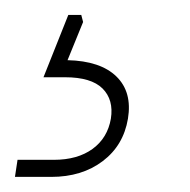

<svg xmlns="http://www.w3.org/2000/svg" viewBox="-47 -29 251 253"><path d="M-27.3 204.1 -23.9 181.6H23.9Q55.2 181.6 75 167.2Q94.7 152.8 99.1 127.4Q103 102.5 88.1 87.6Q73.2 72.8 38.6 72.8H10.3L43 -9.3H60.1L62.5 0L42 50.3Q85.4 51.3 106.4 71.8Q127.4 92.3 121.6 127.4Q115.7 162.6 88.4 183.3Q61 204.1 20.5 204.1Z"/></svg>

Font: Inter 20pt Thin
Style: Italic
Weight: 250
Italic angle: -9.3988°
Version: Version 4.001;git-66647c0bb